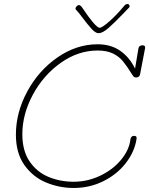

<svg xmlns="http://www.w3.org/2000/svg" viewBox="-20 -932 741 954"><path d="M701 -693 676 -563Q673 -547 656 -547Q645 -547 639 -558Q611 -603 591.5 -627Q572 -651 541.5 -666Q511 -681 465 -681Q368 -681 281.5 -619.5Q195 -558 143 -461Q91 -364 91 -265Q91 -183 127 -130Q163 -77 221 -53Q279 -29 346 -29Q415 -29 478 -59Q541 -89 581.5 -138Q622 -187 628 -239Q630 -257 647 -257Q654 -257 657 -253Q660 -249 658 -239Q648 -177 605 -121.5Q562 -66 494 -32Q426 2 346 2Q275 2 209.5 -25Q144 -52 101.5 -111.5Q59 -171 59 -263Q59 -373 115.5 -477.5Q172 -582 266 -647Q360 -712 465 -712Q531 -712 577.5 -679.5Q624 -647 651 -591L668 -692Q669 -699 674.5 -703Q680 -707 688 -707Q703 -707 701 -693ZM624 -901Q624 -897 621.5 -894.5Q619 -892 618 -891L591 -863Q548 -818 518.5 -792.5Q489 -767 470 -767Q455 -767 436 -787.5Q417 -808 390 -844Q371 -870 360 -881Q355 -886 355 -889Q355 -895 361 -901Q367 -907 372 -907Q380 -907 390 -892Q419 -848 442 -821Q465 -794 475 -794Q487 -794 523 -825.5Q559 -857 599 -905Q605 -912 613 -912Q618 -912 621 -909Q624 -906 624 -901Z"/></svg>

Font: Mali ExtraLight
Style: Italic
Weight: 275
Italic angle: -10°
Version: Version 1.000; ttfautohint (v1.6)